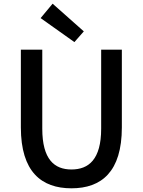

<svg xmlns="http://www.w3.org/2000/svg" viewBox="-20 -1006 773 1040"><path d="M367 14C530 14 640 -76 640 -316V-737H528V-309C528 -142 460 -88 367 -88C275 -88 209 -142 209 -309V-737H93V-316C93 -76 204 14 367 14ZM383 -778 434 -836 265 -986 200 -908Z"/></svg>

Font: ChiuKong Gothic CL Medium
Style: Regular
Weight: 500
Designer: Ryoko NISHIZUKA 西塚涼子 (kana, bopomofo & ideographs); Paul D. Hunt (Latin, Greek & Cyrillic); Sandoll Communications 산돌커뮤니
Foundry: Adobe
Version: Version 1.300